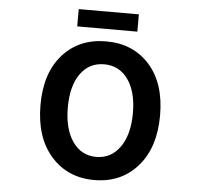

<svg xmlns="http://www.w3.org/2000/svg" viewBox="-60 -981 1121 1059"><g transform="rotate(5 500.0 -452.0)"><path d="M168.9 -373Q168.9 -550.8 259.8 -652.3Q350.6 -753.9 500 -753.9Q649.4 -753.9 740.2 -652.3Q831.1 -550.8 831.1 -373Q831.1 -194.3 739.7 -90.3Q648.4 13.7 500 13.7Q351.6 13.7 260.3 -90.3Q168.9 -194.3 168.9 -373ZM368.7 -184.1Q417 -114.3 500 -114.3Q583 -114.3 631.8 -184.6Q680.7 -254.9 680.7 -373Q680.7 -491.2 631.8 -559.1Q583 -627 500 -627Q417 -627 368.7 -559.6Q320.3 -492.2 320.3 -373Q320.3 -253.9 368.7 -184.1ZM333 -822.3V-918H666V-822.3Z"/></g></svg>

Font: Gen Shin Gothic Monospace Bold
Style: Bold
Weight: 700
Designer: [Source Han Sans]
Ryoko NISHIZUKA  (kana & ideographs); Paul D. Hunt (Latin, Greek & Cyrillic); Wenlong ZHANG  (bopomofo
Version: Version 1.002.20150607